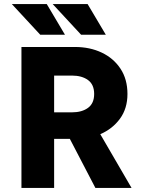

<svg xmlns="http://www.w3.org/2000/svg" viewBox="-20 -920 699 940"><path d="M85 0V-690H347Q420 -690 478 -662.5Q536 -635 570 -583.5Q604 -532 604 -460Q604 -389 567.5 -339Q531 -289 471 -263L624 0H447L322 -240H245V0ZM245 -370H332Q381 -370 411 -392Q441 -414 441 -460Q441 -506 411 -528Q381 -550 332 -550H245ZM38 -900H209L298 -750H177ZM238 -900H409L498 -750H377Z"/></svg>

Font: Radio Canada
Style: Regular
Weight: 400
Designer: Charles Daoud, Etienne Aubert Bonn, Alexandre Saumier Demers, Jacques Le Bailly
Foundry: Radio-Canada
Version: Version 2.104;gftools[0.9.28.dev5+ged2979d]